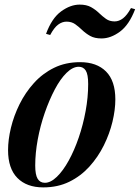

<svg xmlns="http://www.w3.org/2000/svg" viewBox="-20 -800 607 834"><path d="M322 -510Q296 -510 269 -483.5Q242 -457 218 -411.5Q194 -366 174.5 -310Q155 -254 144 -194.5Q133 -135 133 -81Q133 -41 143.5 -23.5Q154 -6 175 -6Q200 -6 227 -32Q254 -58 278.5 -102.5Q303 -147 322 -202.5Q341 -258 352 -318Q363 -378 363 -435Q363 -477 352.5 -493.5Q342 -510 322 -510ZM15 -148Q15 -193 27.5 -245Q40 -297 65 -347.5Q90 -398 127.5 -439.5Q165 -481 215 -505.5Q265 -530 328 -530Q400 -530 440.5 -489.5Q481 -449 481 -368Q481 -323 468.5 -271Q456 -219 431 -168.5Q406 -118 368.5 -76.5Q331 -35 281 -10.5Q231 14 168 14Q96 14 55.5 -27Q15 -68 15 -148ZM326 -780Q356 -780 375.5 -769Q395 -758 410 -743.5Q425 -729 440.5 -718Q456 -707 478 -707Q497 -707 514.5 -720.5Q532 -734 549 -765L567 -760Q541 -692 501 -662.5Q461 -633 421 -633Q391 -633 371.5 -644Q352 -655 337 -669.5Q322 -684 306.5 -695Q291 -706 269 -706Q250 -706 232.5 -693Q215 -680 198 -648L180 -653Q205 -721 245.5 -750.5Q286 -780 326 -780Z"/></svg>

Font: Playfair Display SemiBold
Style: Italic
Weight: 600
Italic angle: -14°
Designer: Claus Eggers Sørensen
Foundry: Claus Eggers Sørensen
Version: Version 1.203